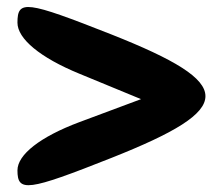

<svg xmlns="http://www.w3.org/2000/svg" viewBox="-20 -742 638 550"><path d="M30 -677C30 -631 95 -577 207 -531L384 -458L207 -392C95 -350 30 -299 30 -254C30 -191 58 -194 300 -290C658 -432 658 -501 300 -643C54 -740 30 -743 30 -677Z"/></svg>

Font: Hussar Skorodowane
Style: Bold
Weight: 700
Foundry: Cannot Into Space Fonts
Version: Version 0.892